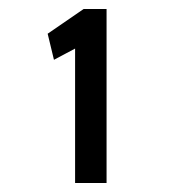

<svg xmlns="http://www.w3.org/2000/svg" viewBox="-20 -653 390 427"><path d="M147 -246V-545L100 -520L86 -578L166 -633H217V-246Z"/></svg>

Font: Inconsolata ExtraCondensed ExtraBold
Style: Regular
Weight: 800
Width: 2
Monospace: yes
Designer: Raph Levien, Cyreal, Brenton Simpson
Foundry: Raph Levien, Cyreal, Google
Version: Version 3.001; ttfautohint (v1.8.2.53-6de2)